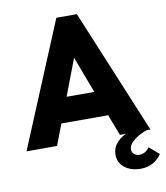

<svg xmlns="http://www.w3.org/2000/svg" viewBox="-96 -776 916 1059"><g transform="rotate(-10 362.0 -246.5)"><path d="M292 -697H407L696 0H525L480 -118H218L173 0H2ZM427 -258 350 -463 272 -258ZM482 104Q482 38 558 0H676Q663 3 637.5 16Q612 29 591.5 48.5Q571 68 571 90Q571 106 583 116.5Q595 127 613 127Q645 127 669 95L724 142Q681 204 607 204Q552 204 517 176.5Q482 149 482 104Z"/></g></svg>

Font: Hanken Grotesk Black
Style: Regular
Weight: 900
Designer: Alfredo Marco Pradil
Foundry: Hanken Design Co.
Version: Version 3.014